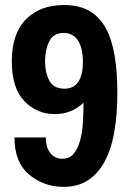

<svg xmlns="http://www.w3.org/2000/svg" viewBox="-20 -717 503 747"><path d="M302.4 -476.1Q302.4 -448.4 297.4 -428.8Q292.4 -409.1 283.1 -396.5Q273.7 -383.9 260.6 -377.9Q247.6 -371.9 231.1 -371.9Q189.1 -371.9 172.3 -402.8Q155.4 -433.7 155.4 -478.9Q155.4 -523.4 171.6 -556.1Q187.7 -588.9 228.9 -588.9Q245 -588.9 258.7 -582Q272.4 -575.1 282.1 -561.3Q291.9 -547.4 297.1 -526.4Q302.4 -505.4 302.4 -476.1ZM36.3 -182.3Q36.3 -85.4 93.4 -37.7Q150.4 10 227.3 10Q283 10 322.4 -15.6Q361.7 -41.3 387.3 -88.9Q412.9 -136.4 424.7 -203.9Q436.6 -271.3 436.6 -354.4Q436.6 -436 426.1 -499.7Q415.6 -563.4 391.6 -607.4Q367.6 -651.3 327.8 -674.4Q288 -697.4 229.1 -697.4Q135.1 -697.4 80.5 -641.4Q25.9 -585.3 25.9 -478.9Q25.9 -374.1 74.7 -323.6Q123.6 -273 193.4 -273Q224.7 -273 252.3 -283.6Q279.9 -294.1 305 -317.1Q305 -277.1 302.4 -238.1Q299.9 -199.1 291.1 -168.2Q282.4 -137.3 266.2 -118.3Q250 -99.3 222.7 -99.3Q192.9 -99.3 175.5 -121.9Q158.1 -144.6 158.1 -182.3Z"/></svg>

Font: Secuela Black
Style: Regular
Weight: 900
Designer: Fernando Haro
Foundry: deFharo
Version: Version 1.704